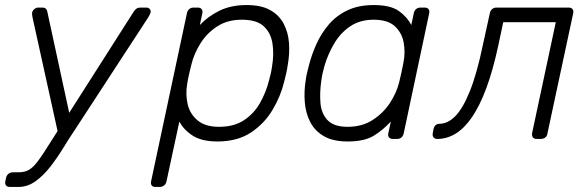

<svg xmlns="http://www.w3.org/2000/svg" viewBox="-50 -550 2319 760"><path d="M-11 190Q-21 190 -26 184Q-31 178 -29 168L-26 154Q-24 144 -16.5 138Q-9 132 1 132H24Q48 132 65 122Q82 112 100 88Q118 64 144 22L480 -505Q485 -512 490.5 -516Q496 -520 506 -520H530Q538 -520 543 -514Q548 -508 546 -500Q545 -495 536 -480L245 -34Q224 -3 200.5 35.5Q177 74 149.5 109.5Q122 145 90.5 167.5Q59 190 23 190ZM181 -17 79 -480Q76 -495 77 -500Q79 -508 86 -514Q93 -520 101 -520H117Q127 -520 131.5 -515.5Q136 -511 137 -505L226 -94Z M565 190Q555 190 550.5 184Q546 178 548 168L690 -498Q692 -508 699 -514Q706 -520 716 -520H733Q743 -520 748 -514Q753 -508 751 -498L741 -451Q773 -485 818.5 -507.5Q864 -530 926 -530Q985 -530 1020.5 -509.5Q1056 -489 1073.5 -455Q1091 -421 1094 -379Q1097 -337 1089 -293Q1087 -278 1083 -260Q1079 -242 1075 -227Q1061 -169 1028.5 -114.5Q996 -60 942.5 -25Q889 10 811 10Q749 10 713 -13Q677 -36 660 -69L609 168Q607 178 599.5 184Q592 190 582 190ZM817 -48Q876 -48 915.5 -74Q955 -100 979 -142Q1003 -184 1015 -232Q1019 -247 1022 -260Q1025 -273 1027 -288Q1035 -336 1028.5 -378Q1022 -420 994 -446Q966 -472 907 -472Q850 -472 809 -445Q768 -418 743 -377.5Q718 -337 708 -296Q704 -281 698.5 -257Q693 -233 691 -218Q684 -178 692.5 -139Q701 -100 731.5 -74Q762 -48 817 -48Z M1326 10Q1268 10 1232 -11Q1196 -32 1178 -67Q1160 -102 1156.5 -145Q1153 -188 1160 -232Q1162 -247 1165 -260Q1168 -273 1172 -288Q1183 -332 1202 -374.5Q1221 -417 1251 -452.5Q1281 -488 1325 -509Q1369 -530 1429 -530Q1495 -530 1528 -507Q1561 -484 1578 -451L1588 -498Q1590 -508 1597 -514Q1604 -520 1614 -520H1631Q1641 -520 1646 -514Q1651 -508 1649 -498L1548 -22Q1546 -12 1539 -6Q1532 0 1522 0H1505Q1495 0 1490 -6Q1485 -12 1487 -22L1497 -69Q1466 -35 1429 -12.5Q1392 10 1326 10ZM1326 -48Q1383 -48 1425 -75Q1467 -102 1493.5 -142.5Q1520 -183 1530 -224Q1534 -239 1539 -263Q1544 -287 1547 -302Q1555 -342 1548 -381Q1541 -420 1513 -446Q1485 -472 1429 -472Q1375 -472 1336.5 -446Q1298 -420 1273 -378Q1248 -336 1234 -288Q1230 -273 1227 -260Q1224 -247 1222 -232Q1215 -184 1218.5 -142Q1222 -100 1247 -74Q1272 -48 1326 -48Z M1681 0Q1671 0 1666 -6.5Q1661 -13 1663 -23L1666 -39Q1671 -60 1690 -60Q1722 -60 1752 -90Q1782 -120 1810 -189.5Q1838 -259 1862 -375L1889 -498Q1891 -508 1898 -514Q1905 -520 1915 -520H2201Q2211 -520 2216 -514Q2221 -508 2219 -498L2117 -22Q2116 -12 2108.5 -6Q2101 0 2091 0H2074Q2064 0 2059.5 -6Q2055 -12 2056 -22L2150 -462H1942L1922 -368Q1901 -271 1875 -201Q1849 -131 1818.5 -86.5Q1788 -42 1753.5 -21Q1719 0 1681 0Z"/></svg>

Font: Rubik Light Light
Style: Italic
Weight: 300
Italic angle: -12°
Version: Version 2.104